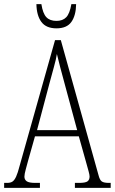

<svg xmlns="http://www.w3.org/2000/svg" viewBox="-21 -908 555 928"><path d="M-1 0V-24H13Q30 -24 39.5 -30.5Q49 -37 57 -54.5Q65 -72 74 -107L245 -714H273L455 -62Q461 -38 471 -31Q481 -24 506 -24H514V0H341V-24H361Q392 -24 402 -31.5Q412 -39 412 -55Q412 -63 407 -81Q402 -99 397 -117L360 -249H148L115 -132Q110 -113 103.5 -89.5Q97 -66 97 -54Q97 -40 108 -32Q119 -24 150 -24H172V0ZM158 -279H352L295 -490Q280 -545 270 -583Q260 -621 254 -647Q250 -621 239.5 -584Q229 -547 218 -505ZM252 -771Q202 -771 179 -802Q156 -833 155 -888H179Q186 -843 203 -825Q220 -807 252 -807Q282 -807 299 -824.5Q316 -842 324 -888H347Q346 -833 324 -802Q302 -771 252 -771Z"/></svg>

Font: Noto Serif Hebrew ExtraCondensed ExtraLight
Style: Regular
Weight: 200
Width: 2
Designer: Monotype Design Team
Foundry: Monotype Imaging Inc.
Version: Version 2.004; ttfautohint (v1.8.4.7-5d5b)